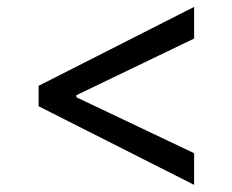

<svg xmlns="http://www.w3.org/2000/svg" viewBox="-20 -552 667 551"><path d="M90.8 -305.7 537.1 -532.2V-441.4L199.2 -278.8V-272.9L537.1 -112.3V-21.5L90.8 -247.1Z"/></svg>

Font: Pretendard
Style: Regular
Weight: 400
Designer: Base glyphs from Inter by Rasmus Andersson; Hangeul glyphs from Noto Sans CJK(Source Han Sans) by Jang Soo-young and Kan
Foundry: Kil Hyung-jin
Version: Version 1.309